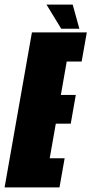

<svg xmlns="http://www.w3.org/2000/svg" viewBox="-65 -816 398 836"><path d="M-45 0 74 -675H313L290.5 -548H225.5L200 -402.5H265L243 -277.5H178L151.5 -127H216.5L194 0ZM201.5 -691 137.5 -796H251.5L280.5 -691Z"/></svg>

Font: Anybody UltraCondensed Black
Style: Italic
Weight: 900
Width: 1
Italic angle: -10°
Designer: Tyler Finck
Foundry: Etcetera Type Company
Version: Version 1.010; ttfautohint (v1.8.3) -l 8 -r 50 -G 200 -x 14 